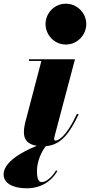

<svg xmlns="http://www.w3.org/2000/svg" viewBox="-98 -780 486 1037"><path d="M148 -650C148 -592 194.5 -539.5 257.5 -539.5C320.5 -539.5 368 -592 368 -650C368 -708 320.5 -760 257.5 -760C194.5 -760 148 -708 148 -650ZM211.5 144 204.5 140C193.5 161 159 203.5 127.5 203.5C108.5 203.5 101.5 180 101.5 144C101.5 94 124.5 40 149.5 9.5C231 3 277.5 -59 326.5 -162L317.5 -165C257 -34.5 213.5 -20.5 202 -20.5C197.5 -20.5 194.5 -23.5 194.5 -29.5C194.5 -34.5 195.5 -39.5 197 -45L307 -460H58.5V-451H125.5L40.5 -127C38 -116 31 -91.5 31 -66.5C31 -27 50 -0.5 101 7.5C13 42.5 -78.5 98 -78.5 162C-78.5 212 -24.5 237 46.5 237C147.5 237 196.5 172 211.5 144Z"/></svg>

Font: Bodoni* 24pt Fatface
Style: Italic
Weight: 900
Italic angle: -13°
Version: Version 2.3